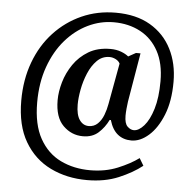

<svg xmlns="http://www.w3.org/2000/svg" viewBox="-57 -771 970 971"><g transform="rotate(5 427.5 -286.0)"><path d="M420 142Q317 142 234 101.5Q151 61 102.5 -21.5Q54 -104 54 -230Q54 -336 87 -425Q120 -514 180 -578.5Q240 -643 319.5 -678.5Q399 -714 492 -714Q596 -714 667.5 -672Q739 -630 776 -557Q813 -484 813 -391Q813 -293 785 -223Q757 -153 714 -115Q671 -77 626 -77Q585 -77 556.5 -100Q528 -123 514 -171H508Q489 -132 458.5 -104.5Q428 -77 380 -77Q322 -77 279.5 -119Q237 -161 237 -248Q237 -291 251 -339.5Q265 -388 294.5 -431Q324 -474 370 -501.5Q416 -529 481 -529Q511 -529 535 -520Q559 -511 573 -499L611 -520H634L592 -271Q590 -258 588 -236Q586 -214 586 -200Q586 -160 601.5 -145Q617 -130 634 -130Q659 -130 685.5 -160Q712 -190 729.5 -247.5Q747 -305 747 -388Q747 -479 713.5 -540.5Q680 -602 621 -633.5Q562 -665 486 -665Q418 -665 355 -634.5Q292 -604 242.5 -547Q193 -490 164 -409Q135 -328 135 -228Q135 -115 174.5 -44.5Q214 26 281 58.5Q348 91 431 91Q508 91 571 65Q634 39 676 8L698 45Q650 83 580 112.5Q510 142 420 142ZM405 -131Q432 -131 450.5 -149Q469 -167 479.5 -194.5Q490 -222 495 -251L533 -459Q527 -472 511.5 -480Q496 -488 480 -488Q443 -488 416.5 -461.5Q390 -435 373 -394.5Q356 -354 348 -311Q340 -268 340 -235Q340 -183 358 -157Q376 -131 405 -131Z"/></g></svg>

Font: Noto Serif Tamil SemiCondensed SemiBold
Style: Italic
Weight: 600
Width: 4
Italic angle: -12°
Designer: Indian Type Foundry, Tom Grace, and the Monotype Design Team
Foundry: Monotype Imaging Inc.
Version: Version 2.003; ttfautohint (v1.8.4.7-5d5b)